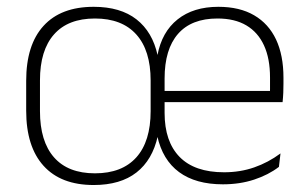

<svg xmlns="http://www.w3.org/2000/svg" viewBox="-20 -518 880 550"><path d="M248.5 12Q154.5 12 104.8 -43Q55 -98 55 -201V-286.5Q55 -389.5 104.8 -444Q154.5 -498.5 248.5 -498.5Q325 -498.5 371 -462.5Q417 -426.5 431.5 -359.5H431Q443.5 -426.5 488.8 -462.5Q534 -498.5 605.5 -498.5Q666.5 -498.5 708 -474.2Q749.5 -450 770.8 -404.8Q792 -359.5 792 -295.5V-278Q792 -265.5 791.5 -252.8Q791 -240 789.5 -225.5H753Q753.5 -245.5 753.5 -263.2Q753.5 -281 753.5 -296Q753.5 -350.5 736.2 -388Q719 -425.5 685.8 -445.2Q652.5 -465 603 -465Q528.5 -465 490 -421Q451.5 -377 451.5 -293V-242V-236V-194.5Q451.5 -112.5 494.5 -68.5Q537.5 -24.5 622 -24.5Q668 -24.5 708.2 -38.5Q748.5 -52.5 783.5 -78.5L779 -40Q749 -17 708 -3.5Q667 10 618.5 10Q540.5 10 493 -25Q445.5 -60 430.5 -128.5H432Q417 -60 371 -24Q325 12 248.5 12ZM779.5 -225.5H432V-257.5H779.5ZM252 -21.5Q329.5 -21.5 370.5 -67.2Q411.5 -113 411.5 -199.5V-287.5Q411.5 -373.5 370.5 -419.2Q329.5 -465 252 -465Q175 -465 134.8 -419.5Q94.5 -374 94.5 -288V-199.5Q94.5 -113 134.8 -67.2Q175 -21.5 252 -21.5Z"/></svg>

Font: Anek Kannada ExtraLight
Style: Regular
Weight: 250
Version: Version 1.003